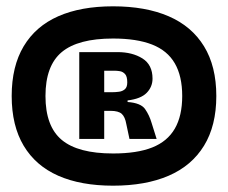

<svg xmlns="http://www.w3.org/2000/svg" viewBox="-20 -738 721 608"><path d="M338 -150Q236 -150 164.5 -181.5Q93 -213 55 -276.5Q17 -340 17 -434Q17 -528 55 -591.5Q93 -655 164.5 -686.5Q236 -718 338 -718Q441 -718 514 -686.5Q587 -655 626 -591.5Q665 -528 665 -434Q665 -340 626 -276.5Q587 -213 514 -181.5Q441 -150 338 -150ZM338 -252Q414 -252 462 -271Q510 -290 533.5 -330.5Q557 -371 557 -434Q557 -497 533.5 -537.5Q510 -578 461.5 -597Q413 -616 338 -616Q227 -616 175.5 -573Q124 -530 124 -434Q124 -338 175.5 -295Q227 -252 338 -252ZM231 -298V-573H352Q399 -573 431 -553Q463 -533 463 -489Q463 -463 444.5 -444Q426 -425 384 -420V-415Q426 -412 439.5 -392.5Q453 -373 460 -349L476 -298H390L380 -345Q376 -368 365.5 -377.5Q355 -387 330 -387H310V-298ZM310 -446H335Q346 -446 357 -447.5Q368 -449 375.5 -455.5Q383 -462 383 -477Q383 -496 376 -503.5Q369 -511 360 -512.5Q351 -514 345 -514H310Z"/></svg>

Font: Bricolage Grotesque 72pt ExtraBold
Style: Regular
Weight: 800
Designer: Mathieu Triay
Foundry: Atelier Triay
Version: Version 1.001;gftools[0.9.33.dev8+g029e19f]